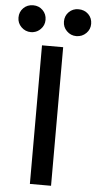

<svg xmlns="http://www.w3.org/2000/svg" viewBox="-108 -979 510 1015"><g transform="rotate(5 147.0 -471.0)"><path d="M90.8 -735.4Q119.1 -735.4 203.1 -735.4Q203.1 -550.8 203.1 0Q174.8 0 90.8 0Q90.8 -183.6 90.8 -735.4ZM-25.4 -821.3Q-45.9 -841.8 -45.9 -871.1Q-45.9 -901.4 -25.4 -921.9Q-4.9 -942.4 26.4 -942.4Q56.6 -942.4 77.1 -921.9Q97.7 -901.4 97.7 -871.1Q97.7 -841.8 77.1 -821.3Q61.5 -805.7 42 -801.8Q34.2 -799.8 26.4 -799.8Q-3.9 -799.8 -25.4 -821.3ZM215.8 -821.3Q195.3 -841.8 195.3 -871.1Q195.3 -901.4 215.8 -921.9Q236.3 -942.4 266.6 -942.4Q297.9 -942.4 319.3 -921.9Q339.8 -901.4 339.8 -871.1Q339.8 -841.8 319.3 -821.3Q297.9 -799.8 266.6 -799.8Q237.3 -799.8 215.8 -821.3Z"/></g></svg>

Font: Alata=Ham
Style: Regular
Weight: 400
Designer: Spyros Zevelakis, Eben Sorkin
Version: Version 1.004